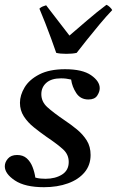

<svg xmlns="http://www.w3.org/2000/svg" viewBox="-22 -767 487 799"><path d="M161 12Q82 12 40 -16Q-2 -44 -2 -75Q-2 -92 11 -107Q24 -122 49 -122Q74 -122 89.5 -108Q105 -94 113.5 -72Q122 -50 125 -28Q136 -25 146.5 -24Q157 -23 167 -23Q208 -23 236 -40.5Q264 -58 264 -93Q264 -124 240.5 -145.5Q217 -167 171 -198Q144 -217 118.5 -237.5Q93 -258 77 -283Q61 -308 61 -339Q61 -371 80.5 -403.5Q100 -436 142 -457.5Q184 -479 249 -479Q321 -479 357 -454Q393 -429 393 -400Q393 -385 382.5 -369Q372 -353 346 -353Q313 -353 295.5 -379.5Q278 -406 274 -436Q253 -441 232 -441Q192 -441 171 -422.5Q150 -404 150 -375Q150 -344 174.5 -321.5Q199 -299 246 -267Q273 -249 298 -228.5Q323 -208 339 -182.5Q355 -157 355 -122Q355 -80 330 -50Q305 -20 261 -4Q217 12 161 12ZM142 -731Q148 -737 155.5 -740Q163 -743 170 -745Q194 -713 220 -680Q246 -647 267 -619Q301 -648 341 -682.5Q381 -717 421 -747Q427 -745 434.5 -738Q442 -731 445 -725Q421 -700 393 -666.5Q365 -633 339.5 -601Q314 -569 297 -547Q280 -543 254 -543Q228 -543 212 -547Q203 -573 191 -606Q179 -639 166 -672Q153 -705 142 -731Z"/></svg>

Font: Castoro
Style: Italic
Weight: 400
Italic angle: -11°
Designer: John Hudson with Paul Hanslow, assisted by Kaja Sojewska.
Foundry: Tiro Typeworks Ltd.
Version: Version 2.04